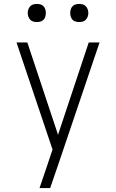

<svg xmlns="http://www.w3.org/2000/svg" viewBox="-20 -746 590 976"><path d="M181 210Q190 183 199 156.5Q208 130 217 104L247 14L64 -530H119L275 -61L431 -530H486L281 76L235 210ZM383 -634Q373 -634 364 -636.5Q355 -639 348.5 -646Q342 -653 339.5 -662Q337 -671 337 -680Q337 -689 339.5 -698Q342 -707 348.5 -714Q355 -721 364 -723.5Q373 -726 383 -726Q392 -726 401 -723.5Q410 -721 416.5 -714Q423 -707 426 -698Q429 -689 429 -680Q429 -671 426 -662Q423 -653 416.5 -646Q410 -639 401 -636.5Q392 -634 383 -634ZM167 -634Q158 -634 149 -636.5Q140 -639 133.5 -646Q127 -653 124 -662Q121 -671 121 -680Q121 -689 124 -698Q127 -707 133.5 -714Q140 -721 149 -723.5Q158 -726 167 -726Q177 -726 186 -723.5Q195 -721 201.5 -714Q208 -707 210.5 -698Q213 -689 213 -680Q213 -671 210.5 -662Q208 -653 201.5 -646Q195 -639 186 -636.5Q177 -634 167 -634Z"/></svg>

Font: Lode Dark Term
Style: Regular
Weight: 400
Monospace: yes
Designer: Belleve Invis
Foundry: Belleve Invis
Version: Version 29.2.0